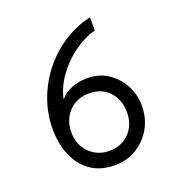

<svg xmlns="http://www.w3.org/2000/svg" viewBox="-131 -821 878 942"><g transform="rotate(-20 308.0 -350.0)"><path d="M310.8 12Q235.5 12 184.7 -23.8Q133.9 -59.5 108.2 -120.9Q82.5 -182.2 82.5 -258.8Q82.5 -335.2 108.3 -408.2Q134.1 -481.1 182 -543.2Q229.9 -605.2 296 -649.3Q362.1 -693.4 442.2 -712V-643.2Q380.8 -626 326.1 -585.4Q271.5 -544.9 233.2 -490.4Q195 -435.9 182.8 -377.2Q205.9 -405.2 243.3 -420.6Q280.8 -436 328.5 -436Q388.2 -436 434.6 -405.2Q480.9 -374.4 507.2 -324.8Q533.5 -275.2 533.5 -219Q533.5 -153.1 503.7 -100.9Q473.9 -48.6 423.2 -18.3Q372.6 12 310.8 12ZM308.5 -63.2Q351.8 -63.2 384.4 -82.5Q417.1 -101.8 435.4 -135.1Q453.8 -168.5 453.8 -211Q453.8 -278 414.6 -320.6Q375.5 -363.2 308.5 -363.2Q266.2 -363.2 233.3 -343.6Q200.4 -324 181.7 -289.7Q163 -255.4 163 -211Q163 -168.5 182.3 -135.1Q201.6 -101.8 234.6 -82.5Q267.5 -63.2 308.5 -63.2Z"/></g></svg>

Font: Overpass Mono Light
Style: Regular
Weight: 300
Monospace: yes
Designer: Delve Withrington, Dave Bailey
Foundry: Delve Fonts LLC
Version: Version 4.000